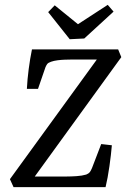

<svg xmlns="http://www.w3.org/2000/svg" viewBox="-20 -773 533 793"><path d="M36 0 21 -33 390 -541 400 -527H271Q262 -527 247.5 -526.5Q233 -526 217.5 -524Q202 -522 191 -518Q179 -514 175 -508.5Q171 -503 168 -496L137 -406H91Q93 -445 98.5 -487.5Q104 -530 112 -569H468L481 -537L112 -28L98 -44H256Q274 -44 296.5 -45.5Q319 -47 336 -52Q346 -56 350.5 -61.5Q355 -67 360 -79L398 -178L442 -173Q439 -136 432 -86.5Q425 -37 416 0ZM449 -725 328 -614 268 -611 179 -723 206 -751 302 -673 425 -753Z"/></svg>

Font: Yrsa
Style: Italic
Weight: 400
Italic angle: -7.10001°
Designer: Anna Giedrys (Yrsa+Rasa design), David Brezina (Yrsa art-direction, Rasa art-direction, design)
Foundry: Rosetta Type Foundry
Version: Version 2.004